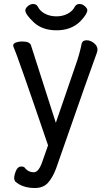

<svg xmlns="http://www.w3.org/2000/svg" viewBox="-20 -919 540 963"><path d="M155 24Q93 24 56 -9Q51 -18 51 -25Q51 -40 60 -62Q69 -84 87 -84Q102 -84 108 -73Q124 -55 150 -55Q175 -55 194 -113L221 -190Q66 -645 47 -686L46 -690Q46 -701 60 -706Q74 -711 90 -711Q128 -711 135 -693L260 -303L361 -597Q379 -647 390 -702Q395 -717 415 -717Q433 -717 451 -703Q469 -689 469 -670Q469 -664 466 -655Q443 -595 261 -73Q243 -26 219.5 -1Q196 24 155 24ZM264 -767Q192 -767 149.5 -807Q107 -847 107 -867Q107 -877 119.5 -888Q132 -899 146 -899Q163 -899 170 -885Q181 -863 206 -850Q231 -837 263 -837Q294 -837 319 -850Q344 -863 355 -885Q362 -899 379 -899Q393 -899 405.5 -888Q418 -877 418 -868Q418 -849 383 -812Q337 -767 264 -767Z"/></svg>

Font: LXGW WenKai Mono Medium
Style: Regular
Weight: 500
Monospace: yes
Designer: LXGW / Fontworks Inc.
Foundry: LXGW / Fontworks Inc.
Version: Version 1.520; June 14, 2025